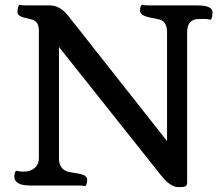

<svg xmlns="http://www.w3.org/2000/svg" viewBox="-20 -771 916 798"><path d="M105 0Q39.6 0 39.6 -37.6Q39.6 -54.7 47.4 -61.5Q61.5 -57.6 76.9 -57.6Q92.3 -57.6 103.8 -61.5Q115.2 -65.4 124 -72.8Q141.6 -87.9 141.6 -115.2V-647Q140.6 -666.5 133.3 -676.3Q126 -686 111.3 -690.2Q96.7 -694.3 87.2 -696.3Q77.6 -698.2 69.8 -701.2Q52.7 -708.5 52.7 -719.2Q52.7 -741.7 60.1 -751Q70.3 -748.5 91.3 -748.5H186.5Q229.5 -748.5 263.7 -705.1L674.3 -184.6V-640.1Q673.8 -659.7 666.3 -672.9Q658.7 -686 640.9 -690.4Q623 -694.8 609.4 -697Q595.7 -699.2 585 -703.1Q562 -710.9 562 -728.5Q562 -743.2 569.8 -751Q580.1 -748.5 601.1 -748.5H797.9Q863.3 -748.5 863.3 -720.7Q863.3 -697.3 856 -689Q843.8 -692.4 827.9 -692.4Q812 -692.4 800.3 -691.7Q788.6 -690.9 779.3 -685.5Q758.8 -674.3 757.8 -639.6V-13.7Q757.8 0.5 750 3.7Q742.2 6.8 721.7 6.8Q687 6.8 647.5 -44.4L225.1 -575.7V-108.4Q227.5 -66.4 264.6 -56.6Q278.8 -53.7 292.7 -51.8Q306.6 -49.8 317.4 -46.9Q342.3 -40.5 342.3 -24.4Q342.3 -6.8 335 2.4Q324.7 0 303.7 0Z"/></svg>

Font: Quando
Style: Regular
Weight: 400
Version: Version 1.002